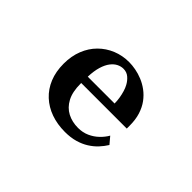

<svg xmlns="http://www.w3.org/2000/svg" viewBox="-87 -857 1174 1174"><g transform="rotate(45 500.0 -270.0)"><path d="M497.1 -560.1Q523.4 -560.1 554 -554.4Q584.5 -548.8 615.5 -536.1Q646.5 -523.4 674.8 -502.4Q703.1 -481.4 725.6 -451.2Q748 -420.9 761 -380.1Q773.9 -339.4 773.9 -286.1V-262.2H379.9V-255.9Q379.9 -185.5 403.6 -141.1Q427.2 -96.7 468 -75.4Q508.8 -54.2 560.1 -54.2Q600.1 -54.2 633.3 -69.1Q666.5 -84 691.9 -108.4Q717.3 -132.8 732.9 -160.2L770 -116.2Q753.4 -89.4 730.7 -64.9Q708 -40.5 677.7 -21.5Q647.5 -2.4 608.6 8.8Q569.8 20 521 20Q455.1 20 400.1 0.5Q345.2 -19 304.7 -56.6Q264.2 -94.2 242.2 -147.9Q220.2 -201.7 220.2 -270Q220.2 -335.9 241.5 -389.4Q262.7 -442.9 300.8 -481Q338.9 -519 389.2 -539.6Q439.5 -560.1 497.1 -560.1ZM501 -506.8Q480 -506.8 459.5 -496.6Q439 -486.3 421.9 -464.1Q404.8 -441.9 393.8 -405.8Q382.8 -369.6 380.9 -317.9H612.8Q612.8 -340.3 608.9 -364.5Q605 -388.7 598.4 -410.6Q591.8 -432.6 583 -448.2Q570.3 -472.2 550 -489.5Q529.8 -506.8 501 -506.8Z"/></g></svg>

Font: BIZ UDMincho
Style: Bold
Weight: 700
Monospace: yes
Designer: TypeBank Co., Ltd.
Foundry: Morisawa Inc.
Version: Version 1.06